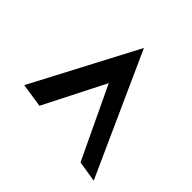

<svg xmlns="http://www.w3.org/2000/svg" viewBox="-118 -683 803 803"><g transform="rotate(-45 283.5 -282.0)"><path d="M26 -38 567 -282 103 -526 87 -420 359 -282 41 -131Z"/></g></svg>

Font: Charger Pro
Style: BlkExtObl
Weight: 900
Designer: Jasper
Foundry: Cannot Into Space Fonts
Version: Version 1.09